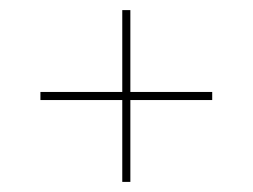

<svg xmlns="http://www.w3.org/2000/svg" viewBox="-20 -490 500 380"><path d="M222 -470H238V-130H222ZM60 -292V-308H400V-292Z"/></svg>

Font: Kalnia Glaze Thin
Style: Regular
Weight: 100
Version: Version 1.110